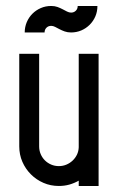

<svg xmlns="http://www.w3.org/2000/svg" viewBox="-20 -617 406 637"><path d="M109.9 -438.5V-131.3Q109.9 -117.7 115 -105.7Q120.1 -93.8 128.9 -85Q137.7 -76.2 149.7 -71Q161.6 -65.9 175.3 -65.9Q188.5 -65.9 200.2 -70.8Q211.9 -75.7 220.9 -84.2Q230 -92.8 235.4 -104Q240.7 -115.2 241.2 -128.4V-438.5H307.1V0H241.2V-17.6Q226.6 -9.3 210.2 -4.6Q193.8 0 175.3 0Q147.9 0 124.3 -10.3Q100.6 -20.5 82.5 -38.6Q64.5 -56.6 54.2 -80.3Q43.9 -104 43.9 -131.3V-438.5ZM303.2 -597.2Q303.2 -578.6 296.4 -562.7Q289.6 -546.9 277.6 -534.9Q265.6 -522.9 249.8 -516.1Q233.9 -509.3 215.8 -509.3Q204.1 -509.3 194.6 -512.7Q185.1 -516.1 177.2 -520.3Q169.4 -524.4 162.8 -527.8Q156.2 -531.2 149.9 -531.2Q140.1 -531.2 134 -524.9Q127.9 -518.6 127.9 -509.3H62Q62 -527.3 68.8 -543.5Q75.7 -559.6 87.6 -571.5Q99.6 -583.5 115.5 -590.3Q131.3 -597.2 149.9 -597.2Q161.6 -597.2 170.9 -593.8Q180.2 -590.3 188 -586.2Q195.8 -582 202.6 -578.6Q209.5 -575.2 215.8 -575.2Q225.1 -575.2 231.4 -581.3Q237.8 -587.4 237.8 -597.2Z"/></svg>

Font: Aeronef
Style: Regular
Weight: 400
Designer: Peter Wiegel - CAT-Fonts Germany
Foundry: CAT-Fonts, Peter Wiegel
Version: Version 0.002